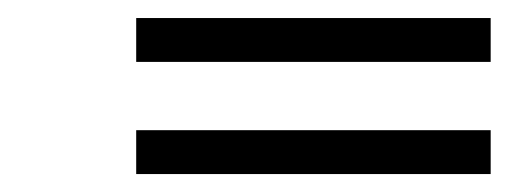

<svg xmlns="http://www.w3.org/2000/svg" viewBox="-20 -338 567 214"><path d="M526.9 -317.9V-269H131.8V-317.9ZM526.9 -192.9V-144H131.8V-192.9Z"/></svg>

Font: Linear Smooth
Style: Italic
Weight: 400
Designer: Philipp H. Poll, Flanker
Foundry: Philipp H. Poll, reworked by Flanker
Version: Version 1.061 | FøM Fix